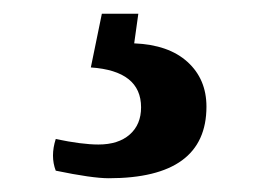

<svg xmlns="http://www.w3.org/2000/svg" viewBox="-20 -29 383 279"><path d="M61 173Q99 181 123 181Q152 181 168.5 166.5Q185 152 185 127Q185 74 112 69L128 -9H181L175 34Q225 36 252.5 61Q280 86 280 126Q280 230 138 230Q114 230 61 219Q53 198 61 173Z"/></svg>

Font: Adamina
Style: Regular
Weight: 400
Designer: Cyreal (www.cyreal.org)
Foundry: Alexei Vanyashin
Version: Version 1.013